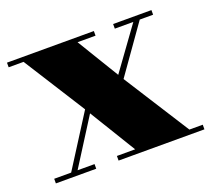

<svg xmlns="http://www.w3.org/2000/svg" viewBox="-89 -589 773 702"><g transform="rotate(-20 297.5 -238.0)"><path d="M367 -295 485 -458H413V-476H562V-458H510L380 -274L543 -18H595V0H261V-18H332L222 -198L108 -18H174V0H17V-18H83L210 -218L58 -458H0V-476H338V-458H268Z"/></g></svg>

Font: Abril Fatface
Style: Regular
Weight: 400
Designer: Veronika Burian, Jos Scaglione
Foundry: TypeTogether
Version: Version 1.001